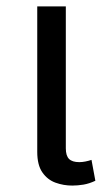

<svg xmlns="http://www.w3.org/2000/svg" viewBox="-20 -568 335 598"><path d="M205 10Q178 10 153 1Q128 -8 112 -31Q96 -54 96 -95V-548H185V-106Q185 -83 195 -73Q205 -63 227 -63Q236 -63 246 -65Q256 -67 265 -70L277 -5Q258 4 240 7Q222 10 205 10Z"/></svg>

Font: Noto Sans Living
Style: Regular
Weight: 400
Designer: Monotype Design Team
Foundry: Monotype Imaging Inc.
Version: Version 2.013; ttfautohint (v1.8.4.7-5d5b)